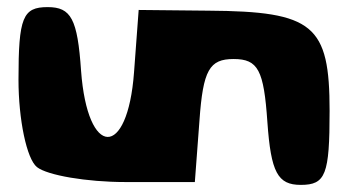

<svg xmlns="http://www.w3.org/2000/svg" viewBox="-20 -570 982 540"><path d="M32 -346C32 -234 55 -123 84 -100C113 -77 224 -58 332 -58H528L541 -231C551 -373 569 -404 637 -404C706 -404 722 -373 732 -227C742 -85 761 -50 826 -50C896 -50 907 -79 907 -258C907 -500 862 -538 566 -540L370 -542L357 -367C339 -122 226 -125 208 -371C198 -517 180 -550 114 -550C44 -550 32 -521 32 -346Z"/></svg>

Font: Hussar Skorodowane
Style: Bold
Weight: 700
Foundry: Cannot Into Space Fonts
Version: Version 0.892